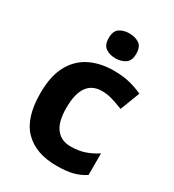

<svg xmlns="http://www.w3.org/2000/svg" viewBox="-185 -864 885 978"><g transform="rotate(30 257.0 -375.0)"><path d="M300 10Q178 10 111.5 -57.5Q45 -125 45 -270Q45 -370 79 -433Q113 -496 173.5 -526Q234 -556 313 -556Q369 -556 410.5 -545Q452 -534 483 -519L439 -404Q404 -418 373.5 -427Q343 -436 313 -436Q197 -436 197 -271Q197 -189 227.5 -150Q258 -111 313 -111Q360 -111 396 -123.5Q432 -136 466 -158V-31Q432 -9 394.5 0.5Q357 10 300 10ZM287 -760Q320 -760 344 -744.5Q368 -729 368 -687Q368 -646 344 -630Q320 -614 287 -614Q253 -614 229.5 -630Q206 -646 206 -687Q206 -729 229.5 -744.5Q253 -760 287 -760Z"/></g></svg>

Font: Noto Sans Bamum
Style: Bold
Weight: 700
Designer: Monotype Design Team
Foundry: Monotype Imaging Inc.
Version: Version 2.002; ttfautohint (v1.8.4.7-5d5b)